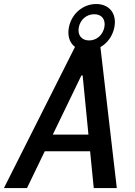

<svg xmlns="http://www.w3.org/2000/svg" viewBox="-48 -958 688 978"><path d="M547 0 463.5 -718C499.5 -738.5 526 -775 534.5 -819C548 -887.5 510 -937.5 442 -937.5C374 -937.5 316.5 -887.5 303 -819C294.5 -776 306.5 -739.5 334 -719L-28 0H89.5L180 -187.5H411L429.5 0ZM406 -752C366 -752 346 -781 353.5 -819C361 -857.5 392 -885.5 432 -885.5C471.5 -885.5 491 -857.5 483.5 -819C476 -781 445.5 -752 406 -752ZM221 -272.5 366.5 -573.5H373L402.5 -272.5Z"/></svg>

Font: Monaspace Neon Medium
Style: Italic
Weight: 500
Italic angle: -11°
Designer: Riley Cran & the Lettermatic Team
Foundry: Lettermatic
Version: Version 1.200 (Monaspace Neon)